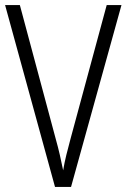

<svg xmlns="http://www.w3.org/2000/svg" viewBox="-20 -734 497 754"><path d="M457 -714 259 0H196L0 -714H58L199 -188Q208 -156 215 -125.5Q222 -95 228 -65Q233 -95 240.5 -125.5Q248 -156 257 -189L399 -714Z"/></svg>

Font: Noto Sans Gurmukhi UI Condensed Light
Style: Regular
Weight: 300
Width: 3
Designer: Jelle Bosma - Monotype Design Team
Foundry: Monotype Imaging Inc.
Version: Version 2.004; ttfautohint (v1.8.4.7-5d5b)